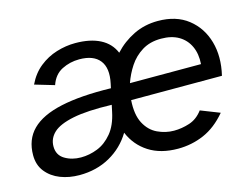

<svg xmlns="http://www.w3.org/2000/svg" viewBox="-77 -631 1012 770"><g transform="rotate(-15 429.5 -246.0)"><path d="M167 12Q124 12 88 -2Q52 -16 29.5 -44Q7 -72 7 -113Q7 -178 47.5 -218.5Q88 -259 170.5 -277Q253 -295 378 -292L382 -311Q395 -372 369.5 -404.5Q344 -437 285 -437Q246 -437 212.5 -420Q179 -403 165 -362L84 -386Q104 -428 136.5 -454Q169 -480 208 -492Q247 -504 286 -504Q348 -504 389 -483Q430 -462 447 -421Q482 -459 528 -481.5Q574 -504 629 -504Q705 -504 754 -465.5Q803 -427 821 -364Q839 -301 821 -225H444Q440 -165 459 -129Q478 -93 511 -77.5Q544 -62 579 -62Q611 -62 643.5 -72.5Q676 -83 699 -114L778 -83Q735 -32 684 -10Q633 12 576 12Q504 12 455 -19.5Q406 -51 383 -106Q350 -51 294 -19.5Q238 12 167 12ZM191 -55Q226 -55 260 -68.5Q294 -82 320.5 -114Q347 -146 358 -199L364 -227Q262 -230 203.5 -218Q145 -206 120 -182.5Q95 -159 95 -126Q95 -90 124 -72.5Q153 -55 191 -55ZM457 -292H752Q755 -334 740.5 -365.5Q726 -397 696.5 -414.5Q667 -432 623 -432Q577 -432 544 -411.5Q511 -391 490 -359Q469 -327 457 -292Z"/></g></svg>

Font: Atkinson Hyperlegible Next
Style: Italic
Weight: 400
Italic angle: -12°
Designer: Elliott Scott, Megan Eiswerth, Linus Boman, Theodore Petrosky, Letters from Sweden
Foundry: Applied Design Works, Letters from Sweden
Version: Version 2.001